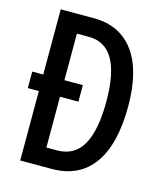

<svg xmlns="http://www.w3.org/2000/svg" viewBox="-108 -795 747 876"><g transform="rotate(15 265.5 -357.0)"><path d="M226 -714Q349 -714 415.5 -625Q482 -536 482 -366Q482 -187 415 -93.5Q348 0 218 0H70V-328H18V-406H70V-714ZM227 -626H170V-406H257V-328H170V-88H220Q302 -88 341 -156.5Q380 -225 380 -362Q380 -626 227 -626Z"/></g></svg>

Font: Noto Sans Sinhala ExtraCondensed Medium
Style: Regular
Weight: 500
Width: 2
Designer: Jelle Bosma - Monotype Design Team
Foundry: Monotype Imaging Inc.
Version: Version 2.006; ttfautohint (v1.8.4.7-5d5b)